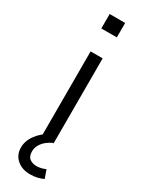

<svg xmlns="http://www.w3.org/2000/svg" viewBox="-234 -738 734 966"><g transform="rotate(30 132.5 -255.5)"><path d="M98 0V-494H168V0ZM87 -621V-705H177V-621ZM142 194Q96 194 66 168Q36 142 36 99Q36 60 63 24Q90 -12 134 -35L162 0Q147 7 131 19.5Q115 32 104.5 50Q94 68 94 89Q94 118 110.5 130Q127 142 150 142Q162 142 175.5 139Q189 136 202 130L219 177Q206 184 186.5 189Q167 194 142 194Z"/></g></svg>

Font: Nunito Sans 7pt Light
Style: Regular
Weight: 300
Designer: Vernon Adams
Foundry: Vernon Adams
Version: Version 3.101;gftools[0.9.27]